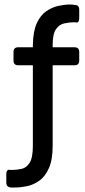

<svg xmlns="http://www.w3.org/2000/svg" viewBox="-20 -711 379 853"><path d="M49 122Q45 122 39 122Q33 122 28 122Q8 120 8 100V63Q8 43 21 43Q24 44 26.5 44Q29 44 32 44Q53 44 75 39.5Q97 35 111.5 12.5Q126 -10 126 -63V-421H61Q40 -421 40 -442V-480Q40 -501 61 -501H126V-511Q127 -572 143.5 -608Q160 -644 186 -661.5Q212 -679 240 -685Q268 -691 291 -691Q302 -691 312 -689Q332 -689 332 -668V-632Q332 -610 320 -611Q317 -612 314 -612Q311 -612 308 -612Q287 -612 265 -607Q243 -602 228.5 -581Q214 -560 214 -511V-501H311Q332 -501 332 -480V-442Q332 -421 311 -421H214V-64Q214 -2 197.5 35.5Q181 73 155 91.5Q129 110 100.5 116Q72 122 49 122Z"/></svg>

Font: Pitagon Sans Medium
Style: Regular
Weight: 500
Designer: Travis Tran
Foundry: Pitagon
Version: Version 1.001; ttfautohint (v1.8.4.7-5d5b);gftools[0.9.26]